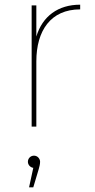

<svg xmlns="http://www.w3.org/2000/svg" viewBox="-20 -540 406 819"><path d="M115 0H135V-278C135 -409 196 -500 322 -500V-520C228 -520 161 -471 135 -384V-517H115ZM104 259H122L145 182C148 171 151 161 151 150C151 138 141 124 125 124C110 124 99 136 99 150C99 163 109 174 122 176Z"/></svg>

Font: Chess Sans Thin
Style: Regular
Weight: 100
Designer: Wolf Bōese
Foundry: Wolf Bōese
Version: Version 7.223;Glyphs 3.3 (3306)